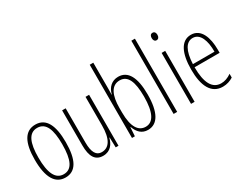

<svg xmlns="http://www.w3.org/2000/svg" viewBox="-85 -1238 2180 1726"><g transform="rotate(-30 1005.0 -375.0)"><path d="M366 -265C366 -437 319 -539 206 -539C97 -539 45 -444 45 -267C45 -84 100 10 207 10C314 10 366 -82 366 -265ZM83 -267C83 -421 119 -505 206 -505C296 -505 329 -416 329 -266C329 -101 291 -24 207 -24C122 -24 83 -108 83 -267Z M760 -529H723V-233C723 -90 678 -25 602 -25C547 -25 517 -70 517 -174V-529H480V-165C480 -49 516 10 597 10C676 10 710 -47 725 -104H728L731 0H760Z M937 -494V-760H900V0H930L936 -91H939C961 -30 999 10 1063 10C1163 10 1218 -84 1218 -269C1218 -446 1167 -539 1066 -539C1000 -539 953 -495 938 -428H936C937 -447 937 -472 937 -494ZM1062 -504C1145 -504 1180 -424 1180 -269C1180 -102 1136 -25 1059 -25C985 -25 937 -91 937 -243V-290C937 -419 974 -504 1062 -504Z M1369 0V-760H1332V0Z M1532 -727C1510 -727 1502 -709 1502 -688C1502 -667 1512 -650 1531 -650C1550 -650 1562 -665 1562 -689C1562 -709 1554 -727 1532 -727ZM1550 -529H1513V0H1550Z M1821 -539C1718 -539 1668 -433 1668 -264C1668 -97 1720 10 1840 10C1882 10 1918 -3 1948 -22V-61C1912 -36 1878 -24 1842 -24C1750 -24 1705 -109 1705 -269H1965V-303C1965 -425 1927 -539 1821 -539ZM1821 -506C1899 -506 1931 -412 1930 -301H1706C1712 -439 1754 -506 1821 -506Z"/></g></svg>

Font: Noto Sans Georgian ExtraCondensed ExtraLight
Style: Regular
Weight: 200
Width: 2
Designer: Monotype Design Team, Akaki Razmadze
Foundry: Google LLC
Version: Version 2.005